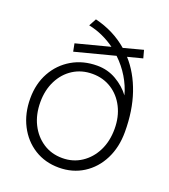

<svg xmlns="http://www.w3.org/2000/svg" viewBox="-137 -838 833 946"><g transform="rotate(20 279.5 -364.5)"><path d="M280 10Q208 10 152 -25Q96 -60 64 -122Q32 -184 32 -263Q32 -340 65 -399.5Q98 -459 156 -493Q214 -527 288 -527Q343 -527 388.5 -500.5Q434 -474 463 -435Q451 -481 424.5 -525Q398 -569 360 -605L152 -551L144 -592L321 -638Q291 -660 256 -676Q221 -692 182 -700L203 -739Q302 -715 375 -652L477 -679L488 -638L410 -618Q466 -556 496.5 -467Q527 -378 527 -266Q527 -186 495.5 -123.5Q464 -61 408 -25.5Q352 10 280 10ZM280 -40Q336 -40 380 -69Q424 -98 449 -148Q474 -198 474 -263Q474 -326 449 -375.5Q424 -425 380 -453Q336 -481 280 -481Q223 -481 179 -453Q135 -425 110 -375.5Q85 -326 85 -263Q85 -198 110 -148Q135 -98 179 -69Q223 -40 280 -40Z"/></g></svg>

Font: Lexend ExtraLight
Style: Regular
Weight: 200
Designer: Bonnie Shaver-Troup, Thomas Jockin
Foundry: Lexend
Version: Version 1.007; ttfautohint (v1.8.3)